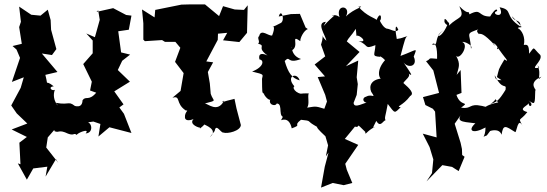

<svg xmlns="http://www.w3.org/2000/svg" viewBox="-20 -585 2484 872"><path d="M404 -33 436 -22 427 35 477 -7 577 19 543 -68 522 -97 541 -111 499 -170 570 -214 515 -267 535 -309 571 -337 530 -347 517 -443 565 -450 577 -514 553 -517 494 -548 418 -531 426 -538 433 -495 411 -416 372 -433 401 -401V-343L358 -294L397 -214L389 -174L417 -164C383 -124 370 -151 355 -130C353 -75 290 -124 334 -92C287 -134 303 -105 234 -118C261 -85 210 -127 229 -177C214 -170 197 -191 224 -193C179 -230 202 -182 186 -245L241 -258L170 -342L216 -335L236 -362L212 -450L210 -494L197 -541L164 -514L122 -518L67 -555L75 -486L67 -462L79 -386L37 -376L55 -360L71 -322L34 -213L88 -234L74 -186L31 -106L56 -70L104 -24L33 3L102 37L68 63L73 161L61 157L102 231L131 180L195 172L187 217L234 138L245 155L190 85L197 39L237 -7C259 -11 212 -35 228 11C250 20 245 1 289 22C318 33 314 16 329 28C329 19 391 -5 369 21C411 19 395 -45 364 -27Z M955 10C961 -27 983 19 994 17C1013 24 1072 10 1074 -17L1054 -93L1045 -136C991 -124 974 -113 998 -128C968 -70 924 -115 910 -115C970 -131 949 -122 937 -159L933 -206L924 -258L948 -302L917 -306L969 -404L970 -432L1012 -436L993 -402L1067 -394L1102 -436V-442L1105 -561L1088 -540L1046 -542L993 -557L975 -512L911 -565H842L804 -564L685 -540L682 -506L625 -542L631 -479V-405L638 -398L716 -403L729 -395H838L768 -405L799 -368L775 -304L814 -253L800 -172L763 -141C803 -153 775 -115 824 -83C841 -85 818 -78 820 -52C821 -29 862 -40 877 -57C822 -28 876 -6 889 -5C877 12 929 -36 904 -22C909 -17 975 3 933 38Z M1368 -460 1342 -522 1301 -521 1246 -510C1258 -553 1278 -487 1252 -479C1183 -441 1245 -498 1216 -424C1201 -419 1165 -457 1157 -421C1145 -413 1164 -395 1152 -387C1192 -375 1141 -372 1195 -333C1141 -358 1161 -306 1159 -315C1180 -312 1179 -281 1125 -260C1184 -246 1173 -247 1170 -227C1171 -164 1169 -164 1180 -159C1173 -160 1207 -115 1211 -139C1192 -112 1230 -98 1237 -115C1270 -114 1235 -43 1281 -54C1253 -80 1285 -86 1257 -40C1251 -34 1292 -63 1305 -2C1356 -21 1307 -11 1347 -41C1397 -36 1373 -36 1406 -17C1443 5 1389 -30 1458 34L1470 75L1460 125L1472 108L1455 172L1438 267L1491 246L1541 256L1580 246L1555 186L1548 159L1607 73L1546 46L1592 -10C1621 -2 1588 -37 1639 14C1639 34 1642 11 1685 -10C1677 -5 1665 9 1689 -36C1708 -3 1719 -37 1731 -39C1725 -51 1731 -56 1741 -113C1776 -67 1770 -70 1800 -98C1774 -101 1810 -104 1843 -149C1863 -160 1842 -182 1812 -208C1817 -220 1856 -243 1829 -256C1861 -232 1850 -246 1809 -307C1830 -271 1880 -282 1859 -328C1876 -373 1876 -359 1799 -331C1819 -407 1821 -416 1831 -421C1801 -413 1814 -413 1782 -408C1775 -442 1773 -487 1789 -450C1778 -434 1751 -455 1736 -455C1707 -466 1695 -529 1695 -492C1718 -475 1714 -551 1690 -494C1690 -501 1643 -511 1608 -555C1645 -557 1588 -548 1551 -510C1578 -561 1502 -569 1522 -507C1501 -526 1473 -509 1499 -515C1442 -465 1443 -452 1460 -486C1413 -483 1460 -423 1462 -400C1427 -432 1458 -443 1438 -382L1457 -329L1409 -292L1456 -238L1423 -235L1457 -154L1465 -124L1453 -91C1409 -105 1411 -101 1375 -96C1387 -114 1376 -144 1382 -161C1312 -162 1327 -146 1373 -163C1337 -146 1302 -184 1317 -193C1276 -239 1328 -260 1341 -220C1306 -230 1289 -253 1273 -308C1300 -336 1281 -292 1347 -317C1288 -336 1311 -404 1305 -356C1343 -376 1296 -432 1344 -398C1342 -411 1360 -447 1378 -453ZM1599 -422C1610 -431 1658 -388 1608 -399C1658 -380 1631 -359 1685 -380C1683 -336 1666 -330 1706 -327C1704 -335 1736 -309 1727 -310C1679 -254 1710 -210 1724 -229C1667 -228 1654 -196 1666 -168C1689 -133 1670 -160 1645 -147C1619 -140 1631 -116 1650 -119C1638 -122 1587 -88 1586 -118L1600 -154L1605 -203L1600 -234L1607 -310L1551 -284L1613 -349L1555 -397C1563 -414 1574 -420 1596 -454Z M2206 10C2206 10 2247 -5 2258 27C2265 -22 2276 -13 2320 15C2326 18 2332 -57 2353 -13C2332 -55 2340 -31 2375 -76C2323 -90 2387 -108 2382 -120C2377 -90 2412 -106 2380 -129C2411 -108 2409 -110 2411 -175C2425 -171 2369 -206 2439 -237C2412 -208 2443 -244 2421 -289L2429 -278C2377 -266 2447 -307 2434 -335C2397 -370 2411 -377 2383 -341C2383 -386 2373 -382 2359 -381C2367 -414 2351 -448 2332 -457C2338 -471 2377 -438 2305 -511C2318 -481 2344 -501 2344 -464C2266 -515 2314 -540 2249 -552C2278 -494 2201 -523 2238 -535C2237 -556 2212 -522 2206 -510C2148 -510 2170 -550 2112 -520C2106 -544 2112 -510 2066 -557C2093 -498 2065 -514 2019 -469C2021 -482 1997 -510 1999 -494C1993 -473 2031 -458 2017 -485C1985 -399 1945 -416 1995 -448C1945 -413 1977 -375 1942 -383C1957 -399 1967 -368 1965 -318C1916 -323 1942 -318 1915 -307L1948 -265L1974 -163L1901 -144L1912 -108L1946 -91L1956 -78L1963 39L1900 22L1931 83L1948 139L1942 201L1917 239L1989 165L2033 173L2063 192L2090 127L2079 119L2078 92L2072 64L2045 -23L2085 -80C2047 -32 2071 -33 2139 -25C2102 8 2126 26 2185 -6C2185 43 2162 40 2191 30ZM2169 -104C2108 -117 2124 -88 2074 -96C2117 -128 2072 -96 2053 -154L2076 -163L2072 -267L2054 -245C2062 -278 2074 -292 2051 -332C2067 -309 2112 -380 2080 -394C2085 -399 2132 -379 2119 -364C2116 -440 2087 -429 2162 -455C2124 -446 2172 -420 2152 -432C2166 -429 2170 -441 2231 -376C2203 -395 2229 -395 2243 -365C2230 -353 2244 -376 2238 -372C2271 -324 2300 -297 2271 -315C2239 -261 2249 -278 2237 -235L2259 -220C2257 -224 2228 -213 2227 -243C2263 -168 2281 -212 2276 -177C2243 -124 2237 -124 2207 -112C2246 -139 2218 -142 2243 -120C2161 -104 2159 -69 2197 -97Z"/></svg>

Font: Asimov Aggro
Style: Medium
Weight: 500
Designer: Google
Version: Version 2.000980; 2014